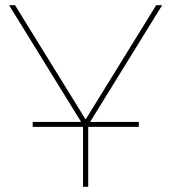

<svg xmlns="http://www.w3.org/2000/svg" viewBox="-20 -720 660 740"><path d="M300 0V-245L305 -230L15 -700H38L314 -253H306L582 -700H605L315 -230L320 -245V0ZM106 -231V-250H515V-231Z"/></svg>

Font: Montserrat Thin
Style: Regular
Weight: 100
Designer: Julieta Ulanovsky
Foundry: Julieta Ulanovsky
Version: Version 9.000